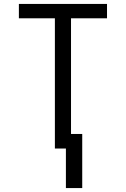

<svg xmlns="http://www.w3.org/2000/svg" viewBox="-20 -755 640 976"><path d="M315 201V0H259V-662H76V-735H524V-662H341V-74H398V201Z"/></svg>

Font: Iosevka SS04 Extended
Style: Regular
Weight: 400
Width: 7
Monospace: yes
Designer: Belleve Invis
Foundry: Belleve Invis
Version: Version 19.0.0; ttfautohint (v1.8.4)